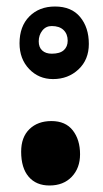

<svg xmlns="http://www.w3.org/2000/svg" viewBox="-20 -557 316 590"><path d="M132 13Q91 13 68 -14Q45 -41 45 -91Q45 -135.5 70.5 -160.2Q96 -185 138 -185Q181.5 -185 203.8 -156.2Q226 -127.5 226 -83Q226 -40.5 200.5 -13.8Q175 13 132 13ZM143 -314Q99 -314 69.5 -345Q40 -376 40 -424Q40 -476 70.2 -506.5Q100.5 -537 149 -537Q199.5 -537 226.2 -504.8Q253 -472.5 253 -422Q253 -373.5 221.2 -343.8Q189.5 -314 143 -314ZM139 -392Q164 -392 176 -402.8Q188 -413.5 188 -432Q188 -452.5 175.2 -464.8Q162.5 -477 139 -477Q121 -477 110 -463Q99 -449 99 -430Q99 -411.5 109.8 -401.8Q120.5 -392 139 -392ZM128 -98Q128 -98 128 -98Q128 -98 128 -98Q128 -98 128 -98Q128 -98 128 -98Q128 -98 128 -98Q128 -98 128 -98Q128 -98 128 -98Q128 -98 128 -98Z"/></svg>

Font: Kablammo
Style: Regular
Weight: 400
Designer: Travis Kochel, Lizy Gershenzon, Daria Petrova, Ethan Cohen
Foundry: Vectro Type Foundry
Version: Version 1.002